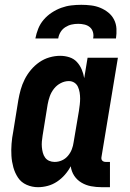

<svg xmlns="http://www.w3.org/2000/svg" viewBox="-20 -770 540 798"><path d="M138 8Q113 8 90.5 -2Q68 -12 55 -31.5Q42 -51 35.5 -74.5Q29 -98 27.5 -122.5Q26 -147 28 -172.5Q30 -198 35 -223L56 -353Q60 -376 66 -397.5Q72 -419 82.5 -440Q93 -461 108.5 -479.5Q124 -498 143.5 -511.5Q163 -525 185.5 -531.5Q208 -538 230 -538Q250 -538 268.5 -532Q287 -526 299.5 -512.5Q312 -499 319.5 -481.5Q327 -464 330 -445L344 -530H470L402 -119Q401 -114 401.5 -110Q402 -106 404.5 -103Q407 -100 411 -98.5Q415 -97 420 -97H437V8H402Q380 8 358.5 4Q337 0 318.5 -11Q300 -22 288.5 -39.5Q277 -57 274 -79Q264 -60 249.5 -43.5Q235 -27 217 -15Q199 -3 178.5 2.5Q158 8 138 8ZM207 -97Q223 -97 237.5 -103.5Q252 -110 262.5 -122.5Q273 -135 278.5 -149.5Q284 -164 286 -179L308 -309Q310 -322 311.5 -335Q313 -348 313 -360.5Q313 -373 311 -385.5Q309 -398 304 -409Q299 -420 289 -426.5Q279 -433 266 -433Q249 -433 232.5 -424.5Q216 -416 204.5 -401.5Q193 -387 187 -370Q181 -353 178 -336L157 -206Q155 -194 154 -182Q153 -170 154 -158.5Q155 -147 158 -135.5Q161 -124 167.5 -115Q174 -106 184.5 -101.5Q195 -97 207 -97ZM127 -610Q131 -631 139 -651Q147 -671 161.5 -688Q176 -705 195 -717.5Q214 -730 234.5 -737.5Q255 -745 276 -747.5Q297 -750 318 -750Q338 -750 358.5 -747.5Q379 -745 397 -737.5Q415 -730 430 -718Q445 -706 454 -688.5Q463 -671 464 -650.5Q465 -630 462 -610H367Q370 -623 366.5 -636Q363 -649 353.5 -657Q344 -665 331 -668Q318 -671 305 -671Q291 -671 277.5 -668Q264 -665 251.5 -657Q239 -649 231.5 -636.5Q224 -624 222 -610Z"/></svg>

Font: Iosevka Slab Extrabold
Style: Italic
Weight: 800
Italic angle: -9°
Monospace: yes
Designer: Belleve Invis
Foundry: Belleve Invis
Version: Version 11.1.0; ttfautohint (v1.8.3)